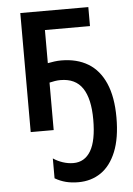

<svg xmlns="http://www.w3.org/2000/svg" viewBox="-55 -581 602 866"><g transform="rotate(-5 246.0 -147.5)"><path d="M378 -539V-453H174V-303Q189 -306 204.5 -308Q220 -310 235 -310Q306 -310 356.5 -279.5Q407 -249 434 -187Q461 -125 461 -32Q461 61 436 122.5Q411 184 367 214Q323 244 265 244Q234 244 208.5 237.5Q183 231 159 217V127Q178 140 202 148Q226 156 250 156Q301 156 328.5 110Q356 64 356 -32Q356 -126 324 -174Q292 -222 224 -222Q212 -222 199 -220Q186 -218 174 -215V0H70V-539Z"/></g></svg>

Font: Noto Sans Display SemiCondensed Medium
Style: Regular
Weight: 500
Width: 4
Designer: Monotype Design Team
Foundry: Monotype Imaging Inc.
Version: Version 2.003